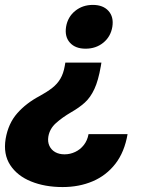

<svg xmlns="http://www.w3.org/2000/svg" viewBox="-28 -567 623 788"><path d="M388.2 -310.1 385.7 -294.9Q375.5 -236.3 359.4 -201.7Q343.3 -167 320.1 -146Q296.9 -125 264.2 -106.4Q227.5 -85 201.7 -61.8Q175.8 -38.6 170.4 -6.3Q167 15.1 174.8 31.7Q182.6 48.3 198.7 57.4Q214.8 66.4 236.8 66.4Q259.8 66.4 280.5 56.6Q301.3 46.9 315.9 28.3Q330.6 9.8 335.4 -16.6H495.6Q482.9 57.1 445.6 105.2Q408.2 153.3 352.5 177Q296.9 200.7 229 200.7Q156.2 200.7 99.6 177.7Q43 154.8 13.9 110.4Q-15.1 65.9 -4.9 2.9Q5.9 -60.1 42.5 -101.8Q79.1 -143.6 135.3 -173.3Q165.5 -189.9 186.3 -206.1Q207 -222.2 219.7 -243.7Q232.4 -265.1 237.8 -296.4L240.2 -310.1ZM353 -546.9Q395 -546.9 417.2 -522.2Q439.5 -497.6 433.1 -457Q426.3 -416.5 396 -391.8Q365.7 -367.2 323.2 -367.2Q281.2 -367.2 259 -391.8Q236.8 -416.5 243.2 -457Q250 -497.6 280.5 -522.2Q311 -546.9 353 -546.9Z"/></svg>

Font: Inter 16pt ExtraBold
Style: Italic
Weight: 800
Italic angle: -9.3988°
Version: Version 4.001;git-66647c0bb